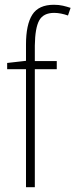

<svg xmlns="http://www.w3.org/2000/svg" viewBox="-20 -785 316 805"><path d="M218 -495H126V0H89V-495H10V-521L89 -530V-598Q89 -682 115.5 -723.5Q142 -765 206 -765Q227 -765 244 -761Q261 -757 276 -752L265 -720Q251 -725 236 -728Q221 -731 207 -731Q162 -731 144.5 -699.5Q127 -668 126 -594V-529H218Z"/></svg>

Font: Noto Sans Gujarati UI Condensed ExtraLight
Style: Regular
Weight: 200
Width: 3
Designer: Jelle Bosma - Monotype Design Team, Universal Thirst
Foundry: Monotype Imaging Inc.
Version: Version 2.106; ttfautohint (v1.8.4.7-5d5b)